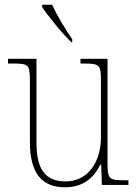

<svg xmlns="http://www.w3.org/2000/svg" viewBox="-20 -786 586 816"><path d="M284 -606H287V-619C261 -657 221 -721 202 -766H159V-756C182 -721 245 -642 284 -606ZM257 10C336 10 381 -34 406 -86H410L413 0H526V-20H505C443 -20 437 -25 437 -97V-536H322V-516H334C406 -516 409 -511 409 -436V-202C409 -104 359 -15 258 -15C163 -15 135 -80 135 -182V-536H14V-516H32C102 -516 107 -512 107 -442V-184C107 -49 158 10 257 10Z"/></svg>

Font: Noto Serif Armenian SemiCondensed Thin
Style: Regular
Weight: 100
Width: 4
Designer: Monotype Design Team
Foundry: Monotype Imaging Inc.
Version: Version 2.008